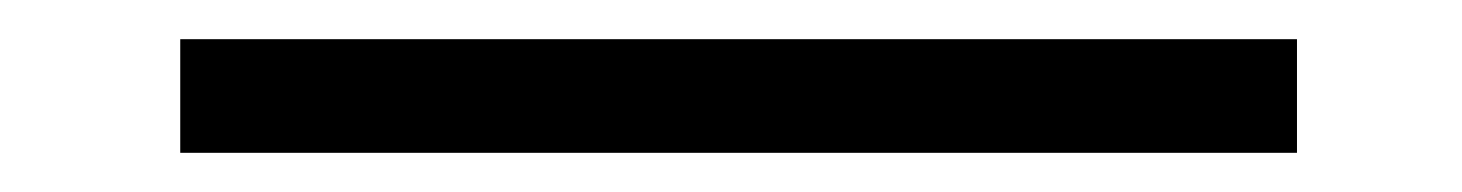

<svg xmlns="http://www.w3.org/2000/svg" viewBox="-20 58 746 98"><path d="M642 78H72V136H642Z"/></svg>

Font: Bluebird
Style: LiExt
Weight: 300
Designer: Jasper
Foundry: Cannot Into Space Fonts
Version: Version 0.98